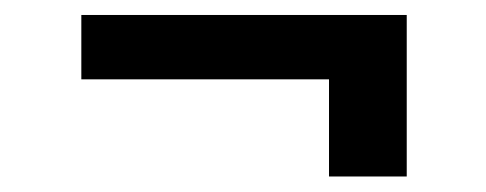

<svg xmlns="http://www.w3.org/2000/svg" viewBox="-20 -413 633 250"><path d="M509.6 -393.5V-183.2H408.4V-309.7H85.9V-393.5Z"/></svg>

Font: Inter P Extra Bold
Style: Regular
Weight: 800
Designer: Rasmus Andersson
Foundry: rsms
Version: Version 3.018;git-588b23468